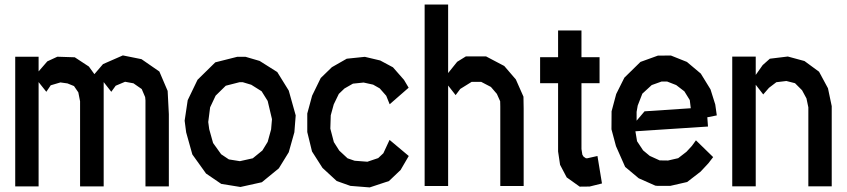

<svg xmlns="http://www.w3.org/2000/svg" viewBox="-20 -819 3750 850"><path d="M722.2 -416.5 727.5 -313.5V6.3H624V-374.5L622.6 -389.2L607.4 -424.8L570.8 -450.2L533.7 -457L492.2 -439.5L472.7 -412.6L439 -455.6V6.3H334.5V-370.6L326.7 -410.2L307.6 -438L278.8 -449.7L247.6 -454.1L204.6 -441.4L185.1 -412.6L150.9 -455.6V6.3H47.4V-567.9H150.9V-502.9L189.5 -547.4L233.9 -567.9L311 -565.4L373.5 -524.4L397.9 -490.7L436 -535.2L523.9 -573.7L606.4 -557.1L685.5 -502.4Z M1258.3 -418 1289.1 -308.1 1283.2 -233.4 1258.3 -145 1214.4 -73.7 1139.2 -12.2 1044.4 8.8 959.5 -4.9 892.1 -50.8 831.5 -135.3 804.2 -232.9 797.4 -284.7 811 -375.5 854.5 -465.8 933.1 -543 1029.8 -567.4H1067.4L1129.4 -549.3L1207.5 -500ZM1180.2 -246.1 1184.1 -291.5 1165 -372.1 1138.2 -415 1092.3 -443.8 1054.7 -455.1H1040.5L979.5 -439.5L934.6 -395.5L910.2 -343.8L901.9 -278.8L906.2 -247.1L923.3 -186L959 -136.2L993.2 -113.3L1042 -105.5L1099.1 -118.2L1141.6 -152.8L1165 -190.9Z M1704.6 -199.7 1789.6 -128.4 1753.4 -66.4 1702.1 -17.6 1616.7 10.7 1531.2 3.9 1470.7 -17.6 1407.7 -75.7 1361.3 -148.4 1340.3 -234.4V-316.4L1361.8 -395.5L1399.9 -473.6L1449.2 -521.5L1515.1 -559.1L1595.2 -567.4L1663.1 -551.3L1719.7 -521L1768.6 -465.3L1789.1 -430.7L1705.1 -357.4L1689.9 -395L1661.1 -427.7L1631.8 -444.3L1589.8 -453.6L1542.5 -448.7L1504.9 -427.2L1480 -403.3L1457.5 -356.9L1444.3 -308.6L1442.4 -249.5L1458 -189.9L1481.9 -152.3L1518.6 -118.2L1549.8 -107.4L1606.4 -103L1654.3 -119.1L1677.2 -140.6Z M2297.4 -391.1 2298.3 -337.4V4.4H2194.8V-347.7L2194.3 -370.6L2179.7 -403.3L2153.3 -434.1L2110.4 -456.5H2067.9L2017.6 -425.3L1997.1 -397.9L1963.9 -440.4V4.4H1859.9V-798.8H1963.9V-495.6L2003.9 -545.4L2042.5 -569.3H2131.8L2212.4 -526.9L2263.7 -467.3Z M2625 -128.4 2645 -6.8 2590.3 6.8 2546.4 7.3 2488.8 -33.7 2459.5 -89.4 2450.7 -148.4V-450.7H2371.1V-565.9H2450.7V-684.1H2554.2V-565.9H2634.3V-450.7H2554.2V-159.2L2558.1 -134.3L2563.5 -125.5L2574.2 -118.2H2579.6Z M3043 -172.9 3061 -197.8 3137.2 -123.5 3115.7 -95.7 3081.5 -59.1 3022 -13.2 2947.3 3.9H2891.1L2881.3 2.9L2807.6 -29.8L2747.6 -80.1L2707 -171.9L2687 -246.6L2687.5 -326.2L2708 -402.8L2744.1 -475.1L2815.4 -544.9L2892.6 -572.8L2950.2 -573.2L3021 -544.9L3082.5 -493.2L3125.5 -423.3L3146.5 -356.4L3153.3 -308.1L3111.3 -299.8L3114.3 -258.8L2793 -237.8L2800.3 -193.8L2827.1 -153.3L2856.4 -128.9L2900.4 -108.9L2937.5 -108.4L2982.4 -118.7L3019 -147ZM2823.7 -404.3 2803.2 -351.6 2798.3 -323.7V-284.7L2833.5 -326.2L3038.1 -339.8L3033.7 -376L3009.8 -414.6L2973.6 -442.4L2933.6 -458H2908.7L2865.2 -442.4Z M3645.5 -428.2 3662.1 -349.1V5.9H3558.6V-343.8L3550.3 -383.3L3530.8 -419.4L3499.5 -450.7L3461.4 -460.4L3417 -455.1L3384.3 -430.2L3358.9 -400.9L3325.7 -443.8V5.9H3221.7V-568.4H3325.7V-487.3L3356.4 -530.8L3388.2 -559.1L3467.8 -568.8L3541.5 -548.8L3606 -501.5Z"/></svg>

Font: Gap Sans
Style: Bold
Weight: 400
Designer: Alexandre Liziard and Etienne Ozeray
Foundry: Interstices.io
Version: Version 1.610